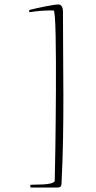

<svg xmlns="http://www.w3.org/2000/svg" viewBox="-20 -720 430 863"><path d="M117 123H235C258 123 256 114 257 95C270 -165 263 -412 263 -670C263 -681 259 -700 242 -700C224 -700 149 -685 111 -675L112 -665C161 -673 192 -673 221 -673C240 -673 228 41 226 94C215 114 139 108 116 111Z"/></svg>

Font: Stalemate
Style: Regular
Weight: 400
Designer: Astigmatic (AOETI)
Foundry: Astigmatic (AOETI)
Version: Version 001.000